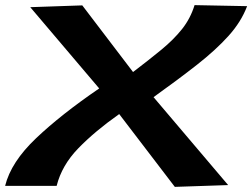

<svg xmlns="http://www.w3.org/2000/svg" viewBox="-21 -725 984 749"><path d="M661 4 444 -280Q349 -213 284.5 -146.5Q220 -80 200 0H-1Q22 -93 120 -186Q218 -279 366 -380L97 -697L300 -704L498 -444Q561 -492 609 -531.5Q657 -571 689.5 -612Q722 -653 738 -705L943 -701Q920 -640 870.5 -585Q821 -530 747 -472Q673 -414 578 -346L869 -3Z"/></svg>

Font: Georama ExtraExtended SemiBold
Style: Italic
Weight: 600
Width: 8
Italic angle: -9°
Designer: Jean-Baptiste Levee
Foundry: Production Type
Version: Version 1.000